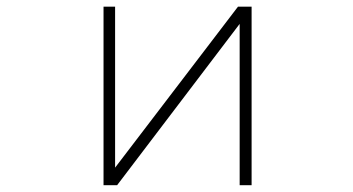

<svg xmlns="http://www.w3.org/2000/svg" viewBox="-20 -544 1040 566"><path d="M686.5 -473.6 325.2 2H285.2V-524.4H319.3V-49.8L681.6 -524.4H721.7V2H686.5Z"/></svg>

Font: Gen Shin Gothic Monospace ExtraLight
Style: Regular
Weight: 200
Designer: [Source Han Sans]
Ryoko NISHIZUKA  (kana & ideographs); Paul D. Hunt (Latin, Greek & Cyrillic); Wenlong ZHANG  (bopomofo
Version: Version 1.002.20150607